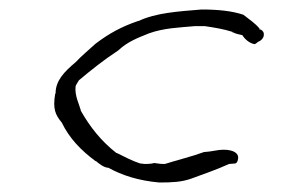

<svg xmlns="http://www.w3.org/2000/svg" viewBox="-20 -421 599 404"><path d="M96 -223C91 -192 96 -180 110 -163C126 -130 150 -105 181 -82H182C189 -76 198 -69 207 -68H208C237 -52 271 -41 315 -37C343 -37 362 -38 382 -45C407 -54 438 -65 462 -76L475 -77C477 -78 480 -79 481 -87C483 -98 472 -106 450 -106C438 -106 426 -102 409 -101C385 -92 352 -84 327 -76H324C317 -76 312 -77 305 -78C302 -77 294 -76 289 -76C285 -76 282 -76 276 -77H275C259 -82 240 -92 226 -99H225C193 -124 170 -153 150 -188V-189C147 -201 137 -219 139 -239L140 -242L146 -252C171 -273 197 -294 229 -315C248 -333 269 -341 294 -351C325 -362 356 -363 390 -366H411C431 -363 450 -360 469 -354V-353H470C478 -349 483 -349 490 -347C494 -340 504 -330 516 -328C519 -330 520 -330 523 -333C529 -335 534 -340 535 -346V-347C536 -352 533 -357 528 -359H526V-361C517 -372 506 -379 492 -390C468 -398 439 -401 404 -401C355 -397 308 -394 272 -377H271C236 -365 210 -351 181 -329C168 -317 151 -303 139 -290C115 -270 97 -251 97 -225Z"/></svg>

Font: Scribbler
Style: HLIta
Weight: 100
Designer: Mew Too
Foundry: Cannot Into Space Fonts
Version: Version 1.001